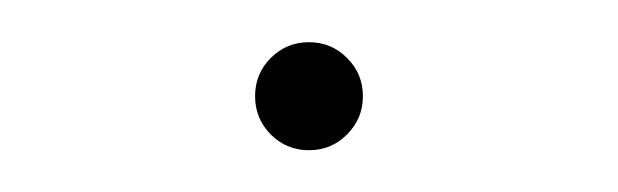

<svg xmlns="http://www.w3.org/2000/svg" viewBox="-20 -574 293 91"><path d="M126.4 -502.8Q115.8 -502.8 108.3 -510.3Q100.9 -517.8 100.9 -528.4Q100.9 -539.1 108.3 -546.5Q115.8 -554 126.4 -554Q137.1 -554 144.5 -546.5Q152 -539.1 152 -528.4Q152 -517.8 144.5 -510.3Q137.1 -502.8 126.4 -502.8Z"/></svg>

Font: Inter Thin BETA
Style: Regular
Weight: 100
Designer: Rasmus Andersson
Foundry: rsms
Version: Version 3.011;git-f93a4a705